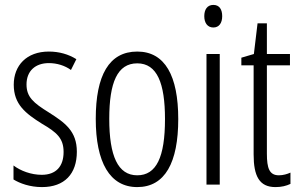

<svg xmlns="http://www.w3.org/2000/svg" viewBox="-20 -752 1218 782"><path d="M293 -134C293 -218 245 -252 179 -294C116 -333 88 -357 88 -408C88 -463 124 -495 179 -495C212 -495 244 -485 269 -467L291 -511C259 -531 221 -542 179 -542C88 -542 36 -485 36 -407C36 -327 84 -290 151 -248C211 -213 239 -189 239 -133C239 -74 208 -40 150 -40C107 -40 64 -56 35 -78V-21C61 -5 102 10 151 10C243 10 293 -44 293 -134Z M706 -267C706 -443 652 -542 539 -542C424 -542 370 -445 370 -268C370 -91 427 10 539 10C652 10 706 -90 706 -267ZM425 -268C425 -416 458 -494 539 -494C620 -494 652 -413 652 -267C652 -112 617 -38 539 -38C460 -38 425 -117 425 -268Z M849 -732C824 -732 812 -713 812 -686C812 -659 825 -640 849 -640C872 -640 885 -658 885 -686C885 -713 874 -732 849 -732ZM875 -532H821V0H875Z M1116 -38C1077 -38 1067 -67 1067 -126V-486H1161V-532H1067V-657H1029L1014 -532L963 -517V-486H1013V-123C1013 -35 1036 10 1102 10C1127 10 1146 5 1163 -3V-49C1150 -43 1133 -38 1116 -38Z"/></svg>

Font: Noto Sans Arabic ExtCond Light
Style: Regular
Weight: 300
Width: 2
Designer: Monotype Design Team, Nadine Chahine, Nizar Qandah and Khaled Hosny
Foundry: Monotype Imaging Inc.
Version: Version 2.012